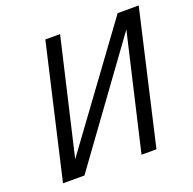

<svg xmlns="http://www.w3.org/2000/svg" viewBox="-123 -814 941 938"><g transform="rotate(-20 348.0 -345.0)"><path d="M534.7 0H457L596.7 -600.6L160.2 0H48.8L208 -689.9H284.7L145 -90.3L584 -689.9H693.4Z"/></g></svg>

Font: HK Grotesk Italic
Style: Regular
Weight: 400
Italic angle: -13°
Designer: Alfredo Marco Pradil and Stefan Peev
Foundry: Hanken Design Co.
Version: Version 1.000;PS 001.000;hotconv 1.0.88;makeotf.lib2.5.64775